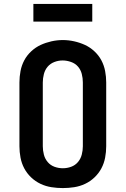

<svg xmlns="http://www.w3.org/2000/svg" viewBox="-20 -950 640 978"><path d="M300 8Q271 8 242 3.5Q213 -1 186.5 -13.5Q160 -26 138.5 -46.5Q117 -67 103.5 -92.5Q90 -118 84.5 -147Q79 -176 79 -205V-530Q79 -559 84.5 -588Q90 -617 103.5 -642.5Q117 -668 139 -688.5Q161 -709 187 -721Q213 -733 242 -739.5Q271 -746 300 -746Q329 -746 358 -739.5Q387 -733 413 -721Q439 -709 461 -688.5Q483 -668 496.5 -642.5Q510 -617 515.5 -588Q521 -559 521 -530V-205Q521 -176 515.5 -147Q510 -118 496.5 -92.5Q483 -67 461.5 -46.5Q440 -26 413.5 -13.5Q387 -1 358 3.5Q329 8 300 8ZM300 -93Q322 -93 342.5 -100.5Q363 -108 377 -124.5Q391 -141 396.5 -162.5Q402 -184 402 -205V-530Q402 -552 396.5 -573.5Q391 -595 377 -611Q363 -627 341.5 -634.5Q320 -642 299 -642Q277 -642 256.5 -634Q236 -626 222.5 -610Q209 -594 203.5 -572.5Q198 -551 198 -530V-205Q198 -184 203.5 -162.5Q209 -141 223 -124.5Q237 -108 257.5 -100.5Q278 -93 300 -93ZM150 -840V-930H450V-840Z"/></svg>

Font: Iosevka Slab Extended
Style: Bold
Weight: 700
Width: 7
Monospace: yes
Designer: Belleve Invis
Foundry: Belleve Invis
Version: Version 11.1.0; ttfautohint (v1.8.3)